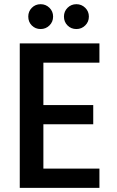

<svg xmlns="http://www.w3.org/2000/svg" viewBox="-20 -905 564 925"><path d="M459 -695.8V-603H189V-398.9H429.2V-306.2H189V-92.8H459V0H75.2V-695.8ZM175.8 -765.1Q150.4 -765.1 133.3 -782.2Q116.2 -799.3 116.2 -825.2Q116.2 -850.1 133.3 -867.4Q150.4 -884.8 175.8 -884.8Q200.7 -884.8 218.3 -867.4Q235.8 -850.1 235.8 -825.2Q235.8 -799.8 218.3 -782.5Q200.7 -765.1 175.8 -765.1ZM348.1 -765.1Q322.3 -765.1 305.2 -782.5Q288.1 -799.8 288.1 -825.2Q288.1 -850.1 305.4 -867.4Q322.8 -884.8 348.1 -884.8Q373 -884.8 390.6 -867.4Q408.2 -850.1 408.2 -825.2Q408.2 -799.8 390.6 -782.5Q373 -765.1 348.1 -765.1Z"/></svg>

Font: SVN-Poppins Medium
Style: Regular
Weight: 500
Designer: Ninad Kale (Devanagari), Jonny Pinhorn (Latin)
Foundry: Indian Type Foundry
Version: Version 3.002 2017